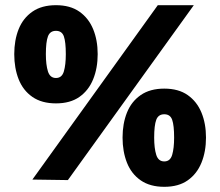

<svg xmlns="http://www.w3.org/2000/svg" viewBox="-20 -693 850 741"><path d="M196 -294Q141 -294 105 -319Q69 -344 52 -387Q35 -430 35 -484Q35 -538 52 -580.5Q69 -623 105 -648Q141 -673 196 -673Q251 -673 286.5 -648Q322 -623 339.5 -580.5Q357 -538 357 -484Q357 -430 339.5 -387Q322 -344 286.5 -319Q251 -294 196 -294ZM157 -484Q157 -443 165 -417.5Q173 -392 196 -392Q219 -392 226.5 -417.5Q234 -443 234 -484Q234 -531 226.5 -552.5Q219 -574 196 -574Q173 -574 165 -552.5Q157 -531 157 -484ZM614 28Q559 28 523 3Q487 -22 470 -65Q453 -108 453 -162Q453 -216 470 -258.5Q487 -301 523 -326Q559 -351 614 -351Q669 -351 704.5 -326Q740 -301 757.5 -258.5Q775 -216 775 -162Q775 -108 757.5 -65Q740 -22 704.5 3Q669 28 614 28ZM575 -162Q575 -121 583 -95.5Q591 -70 614 -70Q637 -70 644.5 -95.5Q652 -121 652 -162Q652 -209 644.5 -230.5Q637 -252 614 -252Q591 -252 583 -230.5Q575 -209 575 -162ZM728 -673 242 2 105 0 589 -673Z"/></svg>

Font: Reem Kufi Fun
Style: Bold
Weight: 700
Designer: Khaled Hosny
Version: Version 1.005